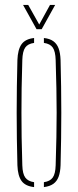

<svg xmlns="http://www.w3.org/2000/svg" viewBox="-20 -759 318 783"><path d="M51 -85Q49.5 -138.5 48.8 -192.2Q48 -246 48 -299.5Q48 -353 48.8 -406.8Q49.5 -460.5 51 -514Q52.5 -557 67.8 -578.5Q83 -600 119 -604V-584Q93.5 -580.5 82.8 -565Q72 -549.5 71 -514Q69 -450.5 68.2 -399Q67.5 -347.5 67.5 -299.5Q67.5 -251.5 68.2 -200Q69 -148.5 71 -85Q72 -50 83.2 -34.8Q94.5 -19.5 119 -16V4Q83 0 67.8 -21.2Q52.5 -42.5 51 -85ZM159 4V-16Q184 -19.5 195 -34.8Q206 -50 207 -85Q209 -148.5 210 -200Q211 -251.5 211 -299.5Q211 -347.5 210 -399Q209 -450.5 207 -514Q206 -549.5 195.2 -565Q184.5 -580.5 159 -584V-604Q183 -601.5 197.5 -591Q212 -580.5 219 -561.8Q226 -543 227 -514Q228.5 -460.5 229.2 -406.8Q230 -353 230 -299.5Q230 -246 229.2 -192.2Q228.5 -138.5 227 -85Q226 -57 219 -38.2Q212 -19.5 197.5 -9.2Q183 1 159 4ZM129 -640 74 -739H95L140 -659L184 -739H205L150 -640Z"/></svg>

Font: Big Shoulders Stencil Display SC Thin
Style: Regular
Weight: 100
Designer: Patric King
Foundry: XO Type Co
Version: Version 2.001